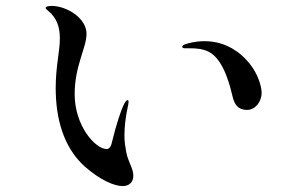

<svg xmlns="http://www.w3.org/2000/svg" viewBox="-20 -654 1040 648"><path d="M394 -26C416 -26 430 -39 430 -61C430 -86 412 -108 406 -141C403 -159 400 -173 400 -197C400 -223 403 -255 411 -292C412 -298 414 -305 414 -310C414 -313 413 -316 411 -316C406 -316 401 -308 396 -297C389 -282 374 -241 357 -171C354 -157 347 -151 340 -151C302 -151 232 -229 232 -336C232 -433 272 -492 272 -540C272 -593 205 -634 154 -634C145 -634 134 -632 134 -628C134 -625 136 -623 142 -618C173 -593 182 -561 182 -524C182 -480 168 -431 168 -357C168 -254 194 -157 266 -92C321 -44 367 -26 394 -26ZM814 -283C841 -283 863 -310 863 -341C863 -359 852 -418 795 -468C751 -506 706 -515 670 -515C637 -515 612 -507 606 -505C600 -503 595 -500 595 -496C595 -493 599 -491 604 -491H621C639 -491 664 -490 685 -479C739 -451 759 -351 766 -324C772 -302 783 -283 814 -283Z"/></svg>

Font: Shippori Mincho OTF Medium
Style: Regular
Weight: 500
Designer: FONTDASU
Foundry: FONTDASU / Google Inc. / but / Adobe
Version: Version 3.300;hotconv 1.0.109;makeotfexe 2.5.65596